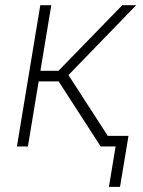

<svg xmlns="http://www.w3.org/2000/svg" viewBox="-20 -566 552 742"><path d="M45.4 0 135.7 -545.9H178.2L136.2 -292.5H206.1L452.6 -545.9H506.3L244.6 -275.9L422.9 0H369.1L206.5 -251.5H129.4L87.9 0ZM400.9 156.2 426.8 0H379.9L386.7 -41H476.6L443.8 156.2Z"/></svg>

Font: Inter Extra Light
Style: Italic
Weight: 200
Italic angle: -9.39999°
Designer: Rasmus Andersson
Foundry: rsms
Version: Version 4.000;git-3c8e0fc